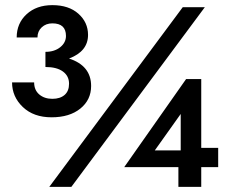

<svg xmlns="http://www.w3.org/2000/svg" viewBox="-20 -728 901 748"><path d="M684 -142V-284L583 -142ZM764 -77V0H675V-77H464L705 -420H764V-152H830V-77ZM692 -700H778L258 0H172ZM27 -407H113Q113 -377 133 -360Q153 -343 184 -343Q214 -343 231.5 -358Q249 -373 249 -402Q249 -432 225 -449.5Q201 -467 157 -467V-526Q192 -526 214.5 -544Q237 -562 237 -588Q237 -637 184 -637Q159 -637 142.5 -621.5Q126 -606 126 -582H45Q45 -637 83.5 -672.5Q122 -708 184 -708Q248 -708 285.5 -674.5Q323 -641 323 -592Q323 -528 249 -500Q335 -472 335 -393Q335 -339 293 -305Q251 -271 181 -271Q111 -271 69 -311Q27 -351 27 -407Z"/></svg>

Font: Renner*
Style: Semi
Weight: 600
Version: Version 003.000 ; ttfautohint (v0.97) -l 8 -r 50 -G 200 -x 1